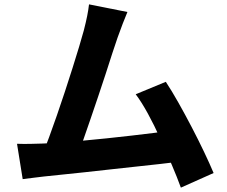

<svg xmlns="http://www.w3.org/2000/svg" viewBox="-20 -812 1040 880"><path d="M564 -757Q554 -733 542.5 -703.5Q531 -674 519 -640Q509 -612 495 -568.5Q481 -525 464.5 -474Q448 -423 430 -370Q412 -317 395 -267Q378 -217 363.5 -176Q349 -135 338 -109L174 -103Q188 -137 205 -183Q222 -229 240.5 -282.5Q259 -336 277.5 -392Q296 -448 312.5 -500.5Q329 -553 342.5 -597.5Q356 -642 364 -672Q374 -711 379.5 -738.5Q385 -766 388 -792ZM740 -437Q767 -396 797.5 -342Q828 -288 858.5 -229.5Q889 -171 915 -116.5Q941 -62 959 -19L809 48Q792 1 767 -57.5Q742 -116 714.5 -177Q687 -238 658 -291Q629 -344 602 -380ZM173 -154Q207 -155 254.5 -158.5Q302 -162 357 -167Q412 -172 469.5 -178Q527 -184 583 -190.5Q639 -197 687.5 -203Q736 -209 771 -214L803 -71Q766 -66 714.5 -60.5Q663 -55 604.5 -48.5Q546 -42 485.5 -35.5Q425 -29 368 -22.5Q311 -16 262.5 -11.5Q214 -7 181 -3Q162 -1 135.5 2.5Q109 6 84 9L58 -153Q85 -152 116.5 -152.5Q148 -153 173 -154Z"/></svg>

Font: Noto Sans JP Thin ExtraBold
Style: Regular
Weight: 800
Version: Version 2.004-H2;hotconv 1.0.118;makeotfexe 2.5.65603